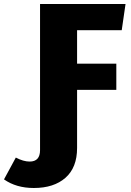

<svg xmlns="http://www.w3.org/2000/svg" viewBox="-146 -715 652 959"><path d="M462 -564H239V-397H435V-266H239V24Q239 122 181 173Q123 224 23 224Q-65 224 -126 181L-67 72Q-29 92 2 92Q54 92 54 35V-695H481Z"/></svg>

Font: FiraGO ExtraBold
Style: Regular
Weight: 800
Designer: bBox Type
Foundry: bBox Type GmbH
Version: Version 1.001;PS 001.001;hotconv 1.0.88;makeotf.lib2.5.64775